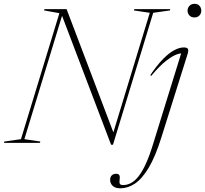

<svg xmlns="http://www.w3.org/2000/svg" viewBox="-60 -753 1080 1012"><path d="M543 -41 526 -17.5 729.5 -685.5 645.5 -698 648 -705H837.5L835.5 -698L747.5 -685.5L535.5 10H525.5L262 -683L273.5 -691L68.5 -19.5L152.5 -7L150.5 0H-39.5L-37 -7L50.5 -19.5L253 -683.5L172.5 -698L174.5 -705H291ZM928.5 -697Q928.5 -706.5 933 -714.8Q937.5 -723 945.8 -728Q954 -733 965 -733Q982 -733 991.5 -722.2Q1001 -711.5 1001 -697Q1001 -687.5 996.8 -679.2Q992.5 -671 984.5 -666Q976.5 -661 965 -661Q948 -661 938.2 -671.8Q928.5 -682.5 928.5 -697ZM791.5 -31.5Q759.5 71.5 724 130.8Q688.5 190 651 214.8Q613.5 239.5 575 239.5Q547 239.5 533.8 226.5Q520.5 213.5 520.5 195Q520.5 180 529 171.5Q537.5 163 552.5 163Q564 163 568.5 169.8Q573 176.5 570.5 193Q568 209.5 572 216Q576 222.5 588 222.5Q610.5 222.5 631 211.5Q651.5 200.5 671 175.5Q690.5 150.5 709.2 109.2Q728 68 746.5 7.5L901 -491.5L912.5 -470Q897.5 -475 873.2 -466.8Q849 -458.5 815 -432Q781 -405.5 737 -353L732 -357Q769.5 -412 801.2 -443.8Q833 -475.5 859.8 -489.2Q886.5 -503 909 -503Q920 -503 925.8 -499.8Q931.5 -496.5 932.2 -489.5Q933 -482.5 929.5 -470.5Z"/></svg>

Font: Newsreader 60pt ExtraLight
Style: Italic
Weight: 250
Italic angle: -17°
Designer: Hugues Gentile
Foundry: Production Type
Version: Version 1.003